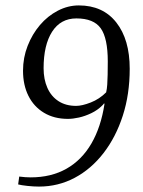

<svg xmlns="http://www.w3.org/2000/svg" viewBox="-20 -680 529 709"><path d="M124 9Q104 9 81 6.5Q58 4 47 1L51 -28Q74 -25 93 -25Q169 -25 225.5 -57Q282 -89 317.5 -150Q353 -211 366 -297L364 -298Q363 -296 361 -294Q359 -292 357 -290Q340 -273 317 -262Q294 -251 271.5 -246Q249 -241 231 -241Q180 -241 142.5 -263.5Q105 -286 85 -326Q65 -366 65 -419Q65 -467 82 -510.5Q99 -554 127.5 -587.5Q156 -621 193.5 -640.5Q231 -660 271 -660Q360 -660 409.5 -597Q459 -534 459 -426Q459 -332 433.5 -253Q408 -174 362.5 -115Q317 -56 256 -23.5Q195 9 124 9ZM261 -289Q283 -289 315 -301.5Q347 -314 372 -339Q375 -352 376 -367.5Q377 -383 377.5 -404Q378 -425 378 -453Q378 -539 352 -575.5Q326 -612 262 -612Q204 -612 172.5 -563Q141 -514 141 -428Q141 -387 155 -355.5Q169 -324 196 -306.5Q223 -289 261 -289Z"/></svg>

Font: Faustina Light Light
Style: Italic
Weight: 300
Italic angle: -8°
Version: Version 1.200